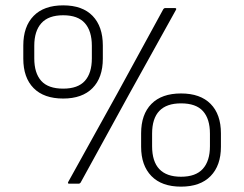

<svg xmlns="http://www.w3.org/2000/svg" viewBox="-20 -686 912 717"><path d="M216 -318Q144 -318 105.5 -357Q67 -396 67 -467V-516Q67 -587 105.5 -626.5Q144 -666 216 -666Q288 -666 326 -626.5Q364 -587 364 -516V-467Q364 -396 325.5 -357Q287 -318 216 -318ZM239 0Q231 0 235 -7L418 -337L590 -652Q593 -656 597 -656H632Q641 -656 637 -649L461 -332L281 -4Q278 0 274 0ZM216 -355Q271 -355 297 -384Q323 -413 323 -468V-515Q323 -570 297 -599.5Q271 -629 216 -629Q161 -629 134.5 -599.5Q108 -570 108 -515V-468Q108 -413 134 -384Q160 -355 216 -355ZM656 11Q584 11 545.5 -28.5Q507 -68 507 -138V-188Q507 -259 545.5 -298Q584 -337 656 -337Q728 -337 766.5 -298Q805 -259 805 -188V-138Q805 -68 766.5 -28.5Q728 11 656 11ZM656 -26Q711 -26 737.5 -55.5Q764 -85 764 -140V-187Q764 -242 738 -271Q712 -300 656 -300Q548 -300 548 -187V-140Q548 -26 656 -26Z"/></svg>

Font: Sofia Sans Semi Condensed Light
Style: Regular
Weight: 300
Designer: Botio Nikoltchev, Ani Petrova
Foundry: lettersoup
Version: Version 4.100; ttfautohint (v1.8.4.7-5d5b)